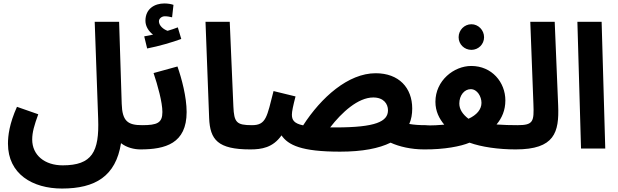

<svg xmlns="http://www.w3.org/2000/svg" viewBox="-20 -858 3569 1109"><path d="M26 -28C26 147 168 231 338 231C530 231 649 160 679 -31C712 -5 756 5 791 5C842 5 871 -25 871 -67C871 -106 851 -135 801 -135C718 -135 686 -158 683 -259L668 -732H527L547 -172C554 19 512 97 342 97C238 97 166 38 166 -52C166 -94 178 -135 201 -198L78 -241C34 -143 26 -74 26 -28Z M830 -578C897 -591 976 -614 1027 -633L1007 -700C989 -693 969 -686 948 -680C925 -688 898 -709 898 -735C898 -751 914 -764 932 -764C948 -764 961 -761 974 -758L982 -830C967 -835 949 -838 929 -838C875 -838 820 -809 820 -738C820 -705 840 -676 864 -658C851 -655 835 -652 813 -648ZM791 5C935 5 1058 -29 1058 -211C1058 -298 1029 -406 1005 -474L867 -436C891 -365 918 -267 918 -211C918 -148 888 -135 801 -135Z M1425 5C1477 5 1506 -25 1506 -67C1506 -106 1485 -135 1435 -135C1346 -135 1332 -151 1328 -243L1307 -732H1167L1188 -176C1193 -51 1238 5 1425 5Z M1944 18C2074 18 2169 -1 2236 -34C2286 -11 2355 5 2429 5C2481 5 2510 -25 2510 -67C2510 -106 2489 -135 2439 -135C2402 -135 2372 -137 2344 -142C2356 -169 2361 -199 2361 -231C2361 -351 2284 -435 2150 -435C1991 -435 1835 -295 1731 -134C1677 -145 1666 -166 1666 -196C1666 -214 1673 -247 1687 -301L1560 -332C1522 -184 1518 -135 1436 -135L1426 5C1491 5 1556 -5 1606 -76C1645 -20 1720 18 1944 18ZM2136 -295C2196 -295 2221 -258 2221 -221C2221 -156 2150 -122 1919 -122C1908 -122 1897 -122 1887 -122C1954 -209 2048 -295 2136 -295Z M2703 -570C2743 -570 2776 -602 2776 -643C2776 -684 2743 -718 2703 -718C2662 -718 2629 -684 2629 -643C2629 -602 2662 -570 2703 -570ZM2430 5C2546 6 2643 -13 2692 -34C2761 -9 2859 5 2958 5C3010 5 3039 -25 3039 -67C3039 -106 3018 -135 2968 -135C2930 -135 2888 -136 2848 -139C2879 -176 2899 -221 2899 -278C2899 -383 2821 -477 2702 -477C2602 -477 2495 -393 2495 -270C2495 -215 2517 -173 2546 -138C2516 -135 2480 -133 2440 -134ZM2633 -260C2633 -307 2662 -343 2699 -343C2737 -343 2761 -300 2761 -264C2761 -226 2734 -194 2686 -172C2653 -197 2633 -226 2633 -260Z M2959 5C3184 5 3210 -94 3204 -248L3184 -732H3043L3061 -258C3065 -156 3061 -135 2969 -135Z M3336 0H3476L3455 -732H3315Z"/></svg>

Font: Noto Sans Arabic UI
Style: Bold
Weight: 700
Designer: Monotype Design Team, Nadine Chahine and Nizar Qandah
Foundry: Monotype Imaging Inc.
Version: Version 2.010